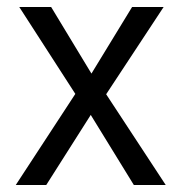

<svg xmlns="http://www.w3.org/2000/svg" viewBox="-20 -528 518 548"><path d="M283 -259 453 0H362L239 -200L112 0H25L195 -260L35 -508H126L241 -318L357 -508H447Z"/></svg>

Font: Hind
Style: Regular
Weight: 400
Designer: Manushi Parikh, Satya Rajpurohit
Foundry: Indian Type Foundry
Version: Version 2.000;PS 1.0;hotconv 1.0.79;makeotf.lib2.5.61930